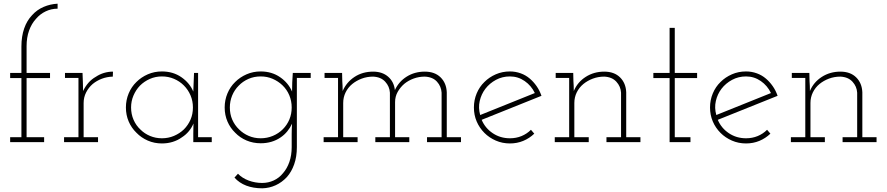

<svg xmlns="http://www.w3.org/2000/svg" viewBox="-20 -770 4803 1040"><path d="M219 0V-27H124V-347H251V-375H124V-520Q124 -567 137.5 -604.5Q151 -642 175 -668Q197 -694 227.5 -708.5Q258 -723 292 -723V-750Q252 -748 216 -732.5Q180 -717 154 -688Q126 -659 111 -616Q96 -573 96 -518V-375H35V-347H96V-27H35V0Z M511 0V-27H433V-212Q433 -243 446.5 -269.5Q460 -296 482 -315Q504 -333 531.5 -343.5Q559 -354 591 -355L592 -382Q567 -382 543.5 -375Q520 -368 499 -354Q476 -341 459 -321.5Q442 -302 430 -277Q430 -293 429.5 -300Q429 -307 429 -322L427 -375H332V-348H405V-27H327V0Z M1127 0V-27H1053V-375H1031Q1030 -349 1029 -324Q1028 -299 1027 -274Q1008 -320 963 -351.5Q918 -383 857 -383Q816 -383 780.5 -367.5Q745 -352 719 -326Q692 -300 677 -264Q662 -228 662 -188Q662 -147 677 -112Q692 -77 719 -51Q745 -24 780.5 -8.5Q816 7 857 7Q888 7 915.5 -1.5Q943 -10 965 -26Q987 -40 1003 -59.5Q1019 -79 1028 -101Q1028 -87 1027.5 -74Q1027 -61 1027 -47V0ZM857 -356Q892 -356 922.5 -343Q953 -330 976 -307Q999 -284 1012 -253.5Q1025 -223 1025 -188Q1025 -152 1012 -122Q999 -92 976 -69Q953 -47 922.5 -34Q892 -21 857 -21Q823 -21 793 -33.5Q763 -46 741 -68Q717 -90 703.5 -121Q690 -152 690 -188Q690 -222 703 -252.5Q716 -283 738 -306Q761 -329 791.5 -342.5Q822 -356 857 -356Z M1250 192Q1276 221 1314 235.5Q1352 250 1401 250Q1439 249 1473 233.5Q1507 218 1534 189Q1559 161 1573.5 120Q1588 79 1588 27V-348H1663V-375H1566Q1564 -349 1563 -324Q1562 -299 1562 -274Q1542 -321 1497 -352Q1452 -383 1392 -383Q1351 -383 1315.5 -367.5Q1280 -352 1254 -326Q1227 -300 1212 -264Q1197 -228 1197 -188Q1197 -147 1212 -112Q1227 -77 1254 -51Q1280 -24 1315.5 -9Q1351 6 1392 6Q1423 6 1450 -2Q1477 -10 1499 -25Q1520 -39 1536 -58.5Q1552 -78 1562 -100Q1561 -86 1560.5 -72.5Q1560 -59 1560 -45V27Q1560 71 1547.5 107Q1535 143 1513 168Q1492 194 1462.5 207.5Q1433 221 1400 221Q1362 221 1327 208Q1292 195 1269 171ZM1392 -356Q1427 -356 1457 -343Q1487 -330 1510 -308Q1534 -285 1547 -254Q1560 -223 1560 -188Q1560 -153 1547.5 -123Q1535 -93 1512 -70Q1489 -47 1458 -34Q1427 -21 1392 -21Q1357 -21 1327 -34Q1297 -47 1275 -69Q1251 -92 1238 -122Q1225 -152 1225 -188Q1225 -222 1237.5 -252.5Q1250 -283 1273 -306Q1295 -329 1325.5 -342.5Q1356 -356 1392 -356Z M1917 0V-27H1839V-212Q1839 -243 1852 -269.5Q1865 -296 1888 -315Q1910 -333 1939 -344Q1968 -355 2001 -355Q2043 -353 2066.5 -327.5Q2090 -302 2092 -268V-27H2013V0H2197V-27H2120V-217Q2120 -247 2134 -272Q2148 -297 2170 -316Q2192 -334 2220.5 -344.5Q2249 -355 2281 -355Q2324 -353 2347 -327.5Q2370 -302 2372 -268V-27H2293V0H2477V-27H2400V-270Q2398 -320 2366.5 -351Q2335 -382 2281 -382Q2226 -382 2183 -355Q2140 -328 2119 -282Q2114 -327 2082.5 -354.5Q2051 -382 2001 -382Q1944 -382 1900.5 -353.5Q1857 -325 1836 -277Q1836 -293 1835.5 -304.5Q1835 -316 1834 -331L1833 -375H1738V-348H1811V-27H1733V0Z M2742 -356Q2786 -356 2822 -331Q2858 -306 2877 -266Q2803 -236 2729 -206.5Q2655 -177 2581 -147Q2570 -186 2578.5 -223Q2587 -260 2609 -289Q2632 -319 2666.5 -337.5Q2701 -356 2742 -356ZM2874 -46 2856 -67Q2834 -45 2805 -33Q2776 -21 2742 -21Q2690 -21 2649 -48.5Q2608 -76 2589 -121Q2671 -154 2751 -186Q2831 -218 2913 -251Q2903 -280 2886.5 -303.5Q2870 -327 2850 -344Q2828 -363 2800 -373Q2772 -383 2742 -383Q2701 -383 2665.5 -367.5Q2630 -352 2604 -326Q2577 -300 2562 -264Q2547 -228 2547 -188Q2547 -147 2562 -112Q2577 -77 2604 -50Q2630 -24 2665.5 -8.5Q2701 7 2742 7Q2781 7 2814.5 -7Q2848 -21 2874 -46Z M3169 0V-27H3091V-212Q3091 -243 3104 -269.5Q3117 -296 3140 -315Q3162 -333 3191 -344Q3220 -355 3253 -355Q3295 -353 3318.5 -327.5Q3342 -302 3344 -268V-27H3265V0H3449V-27H3372V-270Q3370 -320 3338.5 -351Q3307 -382 3253 -382Q3197 -382 3152.5 -353.5Q3108 -325 3088 -277Q3088 -293 3087.5 -304.5Q3087 -316 3086 -331L3085 -375H2990V-348H3063V-27H2985V0Z M3720 0V-27H3635V-347H3756V-375H3635V-619H3607V-375H3519V-347H3607V0Z M4021 -356Q4065 -356 4101 -331Q4137 -306 4156 -266Q4082 -236 4008 -206.5Q3934 -177 3860 -147Q3849 -186 3857.5 -223Q3866 -260 3888 -289Q3911 -319 3945.5 -337.5Q3980 -356 4021 -356ZM4153 -46 4135 -67Q4113 -45 4084 -33Q4055 -21 4021 -21Q3969 -21 3928 -48.5Q3887 -76 3868 -121Q3950 -154 4030 -186Q4110 -218 4192 -251Q4182 -280 4165.5 -303.5Q4149 -327 4129 -344Q4107 -363 4079 -373Q4051 -383 4021 -383Q3980 -383 3944.5 -367.5Q3909 -352 3883 -326Q3856 -300 3841 -264Q3826 -228 3826 -188Q3826 -147 3841 -112Q3856 -77 3883 -50Q3909 -24 3944.5 -8.5Q3980 7 4021 7Q4060 7 4093.5 -7Q4127 -21 4153 -46Z M4448 0V-27H4370V-212Q4370 -243 4383 -269.5Q4396 -296 4419 -315Q4441 -333 4470 -344Q4499 -355 4532 -355Q4574 -353 4597.5 -327.5Q4621 -302 4623 -268V-27H4544V0H4728V-27H4651V-270Q4649 -320 4617.5 -351Q4586 -382 4532 -382Q4476 -382 4431.5 -353.5Q4387 -325 4367 -277Q4367 -293 4366.5 -304.5Q4366 -316 4365 -331L4364 -375H4269V-348H4342V-27H4264V0Z"/></svg>

Font: Josefin Slab Thin Light
Style: Regular
Weight: 300
Version: Version 2.000